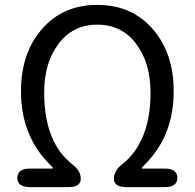

<svg xmlns="http://www.w3.org/2000/svg" viewBox="-20 -767 798 787"><path d="M103 0Q51 0 51 -38Q51 -76 103 -76H192Q197 -76 197 -78Q197 -80 186 -91Q66 -209 66 -393Q66 -549 152 -648Q238 -747 379 -747Q520 -747 606 -648Q692 -549 692 -393Q692 -209 572 -91Q561 -80 561 -78Q561 -76 566 -76H655Q707 -76 707 -38Q707 0 655 0H499Q447 0 447 -34Q447 -67 479 -92Q597 -185 597 -387Q597 -509 539 -586Q480 -666 379 -666Q278 -666 219 -586Q161 -509 161 -387Q161 -183 278 -92Q311 -67 311 -34Q311 0 259 0Z"/></svg>

Font: Resource Han Rounded KR
Style: Regular
Weight: 400
Designer: Cyano Hao (round all glyphs); Ryoko NISHIZUKA 西塚涼子 (kana, bopomofo & ideographs); Paul D. Hunt (Latin, Greek & Cyrillic)
Foundry: Cyano Hao
Version: 0.990